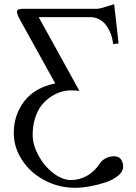

<svg xmlns="http://www.w3.org/2000/svg" viewBox="-20 -687 648 918"><path d="M442.9 -645Q457 -645 488 -655.3Q519 -665.5 525.9 -667L546.9 -479L521 -476.1Q519.5 -490.7 515.6 -506.8Q511.7 -522.9 502.9 -540.5Q494.1 -558.1 482.7 -572Q471.2 -585.9 453.1 -595.2Q435.1 -604.5 414.1 -605H165L359.9 -252Q345.7 -254.9 318.8 -254.9Q296.9 -254.9 273.4 -248.3Q250 -241.7 225.1 -225.6Q200.2 -209.5 180.7 -186Q161.1 -162.6 148.7 -125Q136.2 -87.4 136.2 -42Q136.2 4.9 163.3 55.4Q190.4 106 233.9 139.9Q277.3 173.8 319.8 173.8Q360.8 173.8 396.7 153.1Q432.6 132.3 457 95.2Q466.8 79.6 485.6 69.8Q504.4 60.1 523.9 60.1Q547.9 60.1 558.3 74.7Q568.8 89.4 568.8 109.9Q568.8 133.3 544.4 153.3Q520 173.3 483.6 185.3Q447.3 197.3 408.9 204.1Q370.6 210.9 338.9 210.9Q260.3 210.9 192.6 174.8Q125 138.7 85.4 78.1Q45.9 17.6 45.9 -50.8Q45.9 -138.2 96.4 -203.4Q147 -268.6 244.1 -288.1L77.1 -589.8Q61 -619.1 61 -630.9Q61 -645 87.9 -645Z"/></svg>

Font: Linux Biolinum
Style: Regular
Weight: 400
Designer: Philipp H. Poll
Foundry: Philipp H. Poll
Version: Version 0.6.4